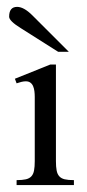

<svg xmlns="http://www.w3.org/2000/svg" viewBox="-20 -533 250 553"><path d="M27.8 0V-14.2Q44.4 -14.2 54.7 -16.6Q64.9 -19 70.6 -25.4Q76.2 -31.7 78.1 -42.2Q80.1 -52.7 80.1 -68.8V-253.9Q80.1 -262.2 79.1 -270.3Q78.1 -278.3 75.4 -284.7Q72.8 -291 67.6 -294.9Q62.5 -298.8 54.2 -298.8Q48.3 -298.8 41.5 -297.1Q34.7 -295.4 27.8 -293L22.9 -306.2L125 -347.2H141.1V-68.8Q141.1 -52.7 143.1 -42.2Q145 -31.7 150.6 -25.4Q156.2 -19 166.3 -16.6Q176.3 -14.2 192.9 -14.2V0ZM147.5 -383.8 39.6 -452.1Q6.3 -472.7 6.3 -484.9Q6.3 -513.2 29.3 -513.2Q48.8 -513.2 73.2 -488.8L178.2 -383.8Z"/></svg>

Font: Scheherazade
Style: Regular
Weight: 400
Designer: SIL International
Foundry: SIL International
Version: Version 2.100 (build 932/914)